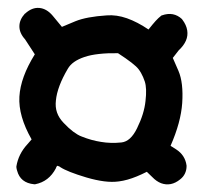

<svg xmlns="http://www.w3.org/2000/svg" viewBox="-20 -597 540 498"><path d="M45.4 -562Q63 -578.1 82 -576.4Q101.1 -574.7 116.7 -556.2L140.6 -527.3Q154.8 -533.2 175.8 -542Q204.6 -553.7 256.8 -557.1Q282.2 -559.1 309.3 -549.6Q336.4 -540 365.2 -520.5Q376 -534.2 383.5 -542.5Q391.1 -550.8 397.5 -555.7L398.4 -556.6L399.9 -557.1Q430.2 -567.9 452.1 -547.4L452.6 -546.4L453.1 -545.9Q463.4 -532.2 465.6 -518.3Q467.8 -504.4 462.2 -491.5Q456.5 -478.5 443.8 -466.8L428.2 -446.8Q433.6 -435.1 442.9 -413.1Q456.1 -382.3 452.6 -329.6Q449.2 -279.8 422.4 -218.8L437 -209.5Q460.4 -194.3 463.9 -167.5V-166.5V-166Q463.9 -155.8 459.7 -147Q455.6 -138.2 447.3 -131.8Q435.5 -122.1 422.9 -119.6Q410.2 -117.2 397.9 -121.8Q385.7 -126.5 375 -137.7L360.8 -151.4Q347.2 -144.5 334.7 -139.4Q322.3 -134.3 310.8 -131.1Q299.3 -127.9 288.6 -126.5Q271 -124 250 -126.7Q229 -129.4 204.1 -136.7Q154.8 -151.4 136.2 -163.6Q135.3 -164.6 134.3 -165Q133.3 -165.5 132.3 -166Q131.8 -166 131.3 -166Q129.4 -167.5 128.2 -166.7Q127 -166 125 -161.1V-160.6Q106.9 -126 71.3 -119.1H69.8H68.4Q32.7 -122.6 24.4 -154.3Q22.9 -158.7 22.5 -163.1V-164.1V-165.5Q27.8 -197.8 51.3 -223.1L62 -235.4Q27.3 -296.4 30.3 -346.4Q33.2 -396.5 70.3 -456.1L44.9 -495.1Q30.3 -511.2 30.3 -528.6Q30.3 -545.9 44.4 -561.5H44.9ZM286.1 -459Q258.8 -459.5 236.8 -457Q214.8 -454.6 199 -449.2Q183.1 -443.8 172.4 -436.3Q161.6 -428.7 155.8 -418.5Q128.4 -372.1 125 -336.4Q123 -319.3 127.9 -305.2Q132.8 -291 145 -278.3Q151.4 -271.5 157.5 -265.9Q163.6 -260.3 169.4 -255.9Q175.3 -251.5 181.2 -248Q187 -244.6 192.4 -242.7Q204.6 -237.8 216.8 -234.4Q229 -231 241.7 -229Q267.1 -224.6 294.9 -227.5Q318.8 -230 335.4 -264.2Q354 -301.8 357.4 -335Q361.3 -368.2 355.5 -385.7Q353.5 -391.6 351.1 -397.2Q348.6 -402.8 345.7 -408Q342.8 -413.1 339.4 -417.5Q329.6 -430.7 286.1 -459Z"/></svg>

Font: NaikaiFont
Style: Bold
Weight: 700
Version: Version 1.89